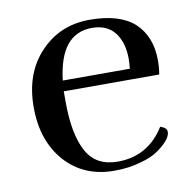

<svg xmlns="http://www.w3.org/2000/svg" viewBox="-63 -564 653 640"><g transform="rotate(-10 263.0 -244.0)"><path d="M46 -244Q46 -130 109 -59Q172 11 275 11Q324 11 364 -1Q403 -11 426 -28Q472 -61 472 -86Q472 -100 450 -107Q394 -17 291 -17Q217 -17 186 -75Q154 -133 154 -244V-279H477Q481 -300 481 -327Q481 -407 431 -454Q381 -499 280 -499Q179 -499 113 -429Q46 -359 46 -244ZM283 -471Q341 -471 367 -427Q386 -395 386 -348Q386 -337 384 -315H157Q175 -471 283 -471Z"/></g></svg>

Font: Rufina
Style: Regular
Weight: 400
Designer: Martin Sommaruga
Foundry: Martin Sommaruga
Version: Version